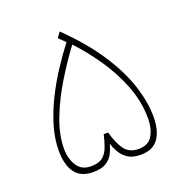

<svg xmlns="http://www.w3.org/2000/svg" viewBox="-113 -714 787 817"><g transform="rotate(-20 280.5 -305.5)"><path d="M280.3 -89.4Q275.4 -69.8 265.4 -49.1Q255.4 -28.3 234.1 -14.2Q212.9 0 173.8 0Q117.7 0 91.8 -35.6Q65.9 -71.3 65.9 -135.3Q65.9 -189 82.8 -245.6Q99.6 -302.2 127.4 -358.2Q155.3 -414.1 188.7 -465.1Q222.2 -516.1 254.9 -558.6L226.1 -587.4L243.2 -611.3Q337.9 -518.6 392.8 -433.1Q447.8 -347.7 471.2 -272.7Q494.6 -197.8 494.6 -135.3Q494.6 -71.8 469.5 -35.9Q444.3 0 388.7 0Q353 0 331.3 -14.4Q309.6 -28.8 297.9 -49.6Q286.1 -70.3 280.3 -89.4ZM89.8 -134.8Q89.8 -91.3 110.1 -58.8Q130.4 -26.4 173.3 -26.4Q207.5 -26.4 225.6 -40.5Q243.7 -54.7 253.2 -79.8Q262.7 -105 270 -136.7H290Q302.7 -87.9 324.2 -57.1Q345.7 -26.4 388.7 -26.4Q433.6 -26.4 451.9 -58.3Q470.2 -90.3 470.2 -134.8Q470.2 -211.9 441.2 -285.9Q412.1 -359.9 367.2 -425Q322.3 -490.2 274.4 -540.5Q230.5 -481.9 188 -412.1Q145.5 -342.3 117.7 -270.8Q89.8 -199.2 89.8 -134.8Z"/></g></svg>

Font: Vazirmatn RD UI Thin
Style: Regular
Weight: 100
Designer: Saber Rastikerdar
Foundry: Saber Rastikerdar
Version: Version 33.003